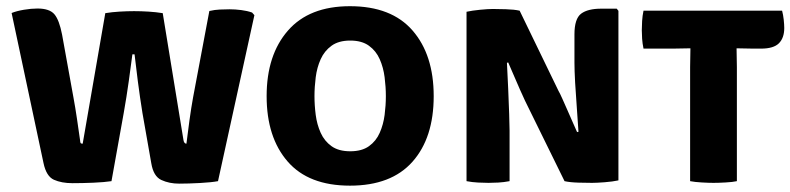

<svg xmlns="http://www.w3.org/2000/svg" viewBox="-20 -585 2552 620"><path d="M17.5 -543Q33.5 -549.5 57.2 -553.5Q81 -557.5 101 -557.5Q140 -557.5 155.8 -538.8Q171.5 -520 180.5 -473L217.5 -268.5Q223 -239 228.5 -201.8Q234 -164.5 238.5 -132.5Q239 -124.5 240.5 -122.8Q242 -121 247 -121L320 -542.5Q341 -546 366 -547.5Q391 -549 413 -549Q435.5 -549 459.8 -547.5Q484 -546 505.5 -542.5L572.5 -132.5Q574.5 -121 582 -121Q586 -155.5 591.8 -196.5Q597.5 -237.5 603.5 -270.5L656 -549.5Q673.5 -553.5 689.8 -554.2Q706 -555 721 -555Q739.5 -555 759 -552.5Q778.5 -550 794 -544.5L801.5 -536L684 0Q662.5 4 625.2 6Q588 8 558.5 8Q526.5 8 501 -3.8Q475.5 -15.5 468.5 -58L440 -220Q432 -269.5 425 -323.5Q418 -377.5 414.5 -409.5H407.5Q403.5 -377.5 396 -324Q388.5 -270.5 379.5 -220L340 0Q317 3.5 281.2 5Q245.5 6.5 214 6.5Q179 6.5 154.2 -4.5Q129.5 -15.5 120.5 -58.5Z M841 -274.5Q841 -407.5 909.8 -486.2Q978.5 -565 1110 -565Q1244 -565 1312.2 -486.5Q1380.5 -408 1380.5 -274.5Q1380.5 -140 1312 -62.8Q1243.5 14.5 1110 14.5Q976.5 14.5 908.8 -63.5Q841 -141.5 841 -274.5ZM995.5 -274.5Q995.5 -245 999.5 -214Q1003.5 -183 1015.5 -156.2Q1027.5 -129.5 1050.5 -113Q1073.5 -96.5 1111 -96.5Q1148.5 -96.5 1171.5 -113Q1194.5 -129.5 1206.2 -156.2Q1218 -183 1222 -214Q1226 -245 1226 -274.5Q1226 -304 1222 -335.5Q1218 -367 1206.2 -393.8Q1194.5 -420.5 1171.5 -437.2Q1148.5 -454 1111 -454Q1073.5 -454 1050.5 -437.2Q1027.5 -420.5 1015.5 -393.8Q1003.5 -367 999.5 -335.5Q995.5 -304 995.5 -274.5Z M1675.5 -259.5Q1670 -270.5 1659 -295.8Q1648 -321 1637 -346.5Q1626 -372 1621 -383.5L1617 -382Q1619 -343.5 1621 -299Q1623 -254.5 1624.2 -217.2Q1625.5 -180 1625.5 -163V0Q1607 3.5 1589.5 4.5Q1572 5.5 1557.5 5.5Q1543.5 5.5 1524 4.5Q1504.5 3.5 1486.5 0V-547Q1504.5 -551 1530.5 -553.5Q1556.5 -556 1571.5 -556Q1586.5 -556 1613.2 -555.2Q1640 -554.5 1658 -550.5L1783.5 -291.5Q1788 -284 1796 -266Q1804 -248 1813.5 -226.5Q1823 -205 1831.2 -186.2Q1839.5 -167.5 1843.5 -158.5L1848 -159.5Q1846 -192 1842.8 -234.8Q1839.5 -277.5 1837.2 -317.8Q1835 -358 1835 -382.5V-474Q1835 -524.5 1856.5 -540.8Q1878 -557 1921.5 -557H1971.5L1977 -550V-2.5Q1958.5 1.5 1932.5 3.5Q1906.5 5.5 1892 5.5Q1877.5 5.5 1849 4.8Q1820.5 4 1803 0Z M2208.5 -368.5Q2208.5 -384.5 2209 -398.2Q2209.5 -412 2209.5 -429Q2199 -429 2181 -428.5Q2163 -428 2152.5 -428H2058Q2054.5 -445 2053.5 -460Q2052.5 -475 2052.5 -487.5Q2052.5 -500 2053.5 -517Q2054.5 -534 2058 -550.5H2505.5Q2509 -537.5 2510.8 -521.2Q2512.5 -505 2512.5 -494.5Q2512.5 -462.5 2495.2 -445.2Q2478 -428 2437.5 -428H2412.5Q2402.5 -428 2385.2 -428.5Q2368 -429 2358.5 -429Q2358.5 -412 2359 -398.2Q2359.5 -384.5 2359.5 -368.5V0Q2346 3 2323 4.2Q2300 5.5 2284 5.5Q2268.5 5.5 2246.2 4.2Q2224 3 2208.5 0Z"/></svg>

Font: Signika Negative SC
Style: Bold
Weight: 700
Designer: Anna Giedryś
Foundry: Anna Giedryś
Version: Version 2.000; ttfautohint (v1.8.3) -l 8 -r 50 -G 200 -x 9 -